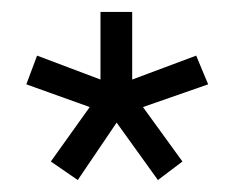

<svg xmlns="http://www.w3.org/2000/svg" viewBox="-20 -720 392 321"><path d="M285 -450 219 -541 328 -579 308 -627 201 -587V-700H148V-587L42 -627L24 -579L130 -541L65 -450L110 -419L175 -515L244 -419Z"/></svg>

Font: Advent Pro
Style: Regular
Weight: 400
Designer: Andreas Kalpakidis
Foundry: Andreas Kalpakidis
Version: Version 2.002 2008